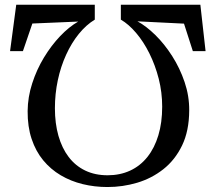

<svg xmlns="http://www.w3.org/2000/svg" viewBox="-20 -772 890 792"><path d="M806.5 -752.5 828 -561H775.5L739 -674.5L547 -684Q583 -664.5 620.8 -627.5Q658.5 -590.5 690.2 -540.8Q722 -491 741.5 -433.5Q761 -376 760.5 -316Q760 -231.5 731 -171.8Q702 -112 653.8 -74Q605.5 -36 545.8 -18.2Q486 -0.5 423.5 -0.5Q370 -0.5 321 -12.5Q272 -24.5 230.5 -49Q189 -73.5 158.2 -110.8Q127.5 -148 110.5 -198.8Q93.5 -249.5 94 -314Q94.5 -371.5 112.8 -428Q131 -484.5 161.2 -534.5Q191.5 -584.5 228.2 -623Q265 -661.5 302.5 -683L113.5 -675L74.5 -561H21.5L47 -752.5H371V-691Q335.5 -669.5 305.2 -632.2Q275 -595 252.8 -546.2Q230.5 -497.5 218.5 -441.2Q206.5 -385 206.5 -325.5Q206.5 -263 221 -212Q235.5 -161 263.2 -124.5Q291 -88 331.5 -68.5Q372 -49 424 -49Q475 -49 516.8 -68.2Q558.5 -87.5 588 -124.5Q617.5 -161.5 633.2 -213.8Q649 -266 649 -332Q649 -391 634.8 -447Q620.5 -503 596.2 -551.8Q572 -600.5 541.2 -636.5Q510.5 -672.5 478.5 -691V-752.5Z"/></svg>

Font: Merriweather 48pt Medium
Style: Regular
Weight: 500
Version: Version 2.100